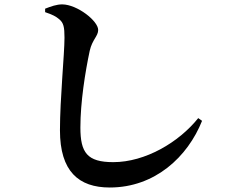

<svg xmlns="http://www.w3.org/2000/svg" viewBox="-20 -802 1040 872"><path d="M478.4 49.6C683.8 49.6 832.4 -89.7 897.7 -253.2L880.3 -265.6C792.4 -155.7 639.8 -65.6 494.3 -65.6C375.6 -65.6 345.1 -109 345.1 -222.7C345.1 -338.3 367 -475.2 387.5 -571.4C398.9 -622.3 425.9 -637.7 425.9 -665.9C425.9 -707.1 330.6 -781.3 263.2 -782.1C237.2 -782.3 211.2 -772.8 184.9 -762.5V-746.8C218.2 -735.4 233.5 -728.1 249.9 -713.8C268.4 -698 272.9 -679.8 272.9 -631C272.9 -556.2 252.3 -353.5 252.3 -210.2C252.3 -23.4 337.7 49.6 478.4 49.6Z"/></svg>

Font: Source Han Serif CN VF
Style: Regular
Weight: 250
Designer: Ryoko NISHIZUKA 西塚涼子 (kana & ideographs); Frank Grießhammer (Latin, Greek & Cyrillic); Wenlong ZHANG 张文龙 (bopomofo); San
Foundry: Adobe
Version: Version 2.002;hotconv 1.1.0;makeotfexe 2.6.0